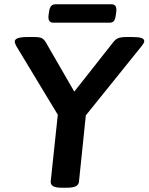

<svg xmlns="http://www.w3.org/2000/svg" viewBox="-20 -875 694 897"><path d="M266 2Q214 2 217 -28L250 -339L56 -660Q49 -673 49 -681Q49 -702 108 -702H140Q164 -702 174.5 -697Q185 -692 193 -679L327 -447L510 -679Q520 -692 533 -697Q546 -702 571 -702H599Q628 -702 641 -697.5Q654 -693 654 -682Q654 -675 642 -660L381 -336L349 -27Q348 -12 334.5 -5Q321 2 292 2ZM229 -769Q202 -769 207 -805L209 -819Q213 -855 238 -855H501Q528 -855 523 -819L521 -805Q519 -786 512.5 -777.5Q506 -769 492 -769Z"/></svg>

Font: Asap Semi Expanded Semi Expanded SemiBold
Style: Italic
Weight: 600
Width: 6
Italic angle: -6°
Designer: Pablo Cosgaya
Foundry: Omnibus-Type
Version: Version 3.001; ttfautohint (v1.8.4.7-5d5b)